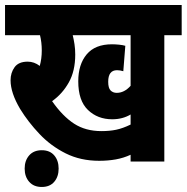

<svg xmlns="http://www.w3.org/2000/svg" viewBox="-20 -642 742 763"><path d="M633 -502V0H499V-27Q471 -14 440 -8.5Q409 -3 374 -3Q300 -3 241 -32.5Q182 -62 137 -109.5Q92 -157 60 -209Q22 -273 22 -323Q22 -353 38 -375Q54 -397 90 -397Q116 -397 138 -380Q146 -409 146 -441Q146 -474 139 -502H0V-622H702V-502ZM444 -273Q474 -273 499 -301V-502H269Q273 -486 276 -466.5Q279 -447 279 -425Q279 -360 253.5 -314.5Q228 -269 187 -240Q229 -180 274.5 -150.5Q320 -121 383 -121Q416 -121 442 -126.5Q468 -132 499 -147V-187Q467 -168 426 -168Q368 -168 329.5 -205Q291 -242 291 -319Q291 -386 324.5 -426Q358 -466 425 -466Q438 -466 453 -464.5Q468 -463 478 -460L470 -359Q457 -363 445 -363Q410 -363 410 -317Q410 -292 419.5 -282.5Q429 -273 444 -273ZM78 28Q78 -4 96 -24.5Q114 -45 146 -45Q178 -45 195.5 -24.5Q213 -4 213 28Q213 60 195.5 80.5Q178 101 146 101Q114 101 96 80.5Q78 60 78 28Z"/></svg>

Font: Noto Sans ExtraCondensed ExtraBold
Style: Italic
Weight: 800
Width: 2
Italic angle: -12°
Designer: Monotype Design Team
Foundry: Monotype Imaging Inc.
Version: Version 2.013; ttfautohint (v1.8.4.7-5d5b)